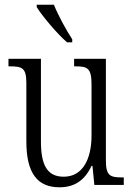

<svg xmlns="http://www.w3.org/2000/svg" viewBox="-20 -786 566 816"><path d="M265 -606H287V-619C262 -657 227 -721 209 -766H136V-756C157 -721 223 -642 265 -606ZM233 10C296 10 340 -19 369 -81H373L381 0H506V-32H499C449 -32 430 -38 430 -104V-536H295V-504H300C352 -504 369 -497 369 -426V-210C369 -111 332 -35 251 -35C178 -35 154 -88 154 -186V-536H16V-504H23C74 -504 92 -497 92 -434V-185C92 -47 141 10 233 10Z"/></svg>

Font: Noto Serif Sinhala Condensed Light
Style: Regular
Weight: 300
Width: 3
Designer: Jelle Bosma - Monotype Design Team
Foundry: Monotype Imaging Inc.
Version: Version 2.007